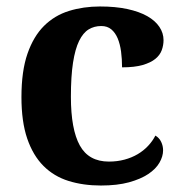

<svg xmlns="http://www.w3.org/2000/svg" viewBox="-20 -569 567 599"><path d="M294.9 9.8Q239.7 9.8 194.1 -4.4Q148.4 -18.6 115.7 -51.3Q83 -84 64.9 -136.7Q46.9 -189.5 46.9 -266.1Q46.9 -347.2 65.7 -401.4Q84.5 -455.6 117.4 -488.3Q150.4 -521 195.3 -534.9Q240.2 -548.8 292 -548.8Q340.3 -548.8 377.4 -540.8Q414.6 -532.7 439.5 -518.6Q464.4 -504.4 477.3 -485.1Q490.2 -465.8 490.2 -443.8Q490.2 -427.7 484.6 -412.4Q479 -397 464.6 -385.3Q450.2 -373.5 425 -366.2Q399.9 -358.9 360.8 -358.9Q360.8 -384.8 357.7 -408.2Q354.5 -431.6 347.2 -449.2Q339.8 -466.8 327.4 -477.3Q314.9 -487.8 295.9 -487.8Q273.9 -487.8 256.6 -477.3Q239.3 -466.8 226.8 -441.4Q214.4 -416 207.8 -373.5Q201.2 -331.1 201.2 -267.1Q201.2 -165.5 229 -115.2Q256.8 -64.9 319.8 -64.9Q345.7 -64.9 368.4 -71Q391.1 -77.1 409.7 -88.1Q428.2 -99.1 442.1 -114Q456.1 -128.9 464.8 -146Q477.1 -138.7 482.9 -126.2Q488.8 -113.8 488.8 -100.1Q488.8 -81.1 477.5 -61.5Q466.3 -42 442.6 -26.1Q418.9 -10.3 382.3 -0.2Q345.7 9.8 294.9 9.8Z"/></svg>

Font: Droid Serif
Style: Bold
Weight: 700
Designer: Monotype Design team
Foundry: Monotype Imaging Inc.
Version: Version 1.03